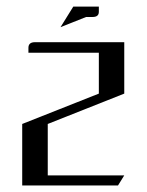

<svg xmlns="http://www.w3.org/2000/svg" viewBox="-20 -567 448 587"><path d="M47.9 0V-188L282.2 -280.8V-405.8H66.9V-420.9Q66.9 -438 86.9 -438H359.9V-280.8L126 -188V-30.8H359.9L340.8 0ZM165 -483.9 204.1 -546.9H282.2V-530.8Q282.2 -515.1 263.2 -515.1H243.2Z"/></svg>

Font: Hhenum
Style: Regular
Weight: 400
Designer: T. Christopher White
Version: Version 1.0